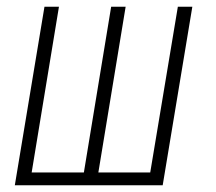

<svg xmlns="http://www.w3.org/2000/svg" viewBox="-20 -550 640 570"><path d="M24 0 112 -530H155L74 -38H229L310 -530H353L272 -38H426L508 -530H551L463 0Z"/></svg>

Font: Iosevka Curly XLtExObl
Style: Regular
Weight: 200
Width: 7
Italic angle: -9°
Monospace: yes
Designer: Belleve Invis
Foundry: Belleve Invis
Version: Version 11.0.1; ttfautohint (v1.8.3)